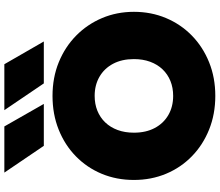

<svg xmlns="http://www.w3.org/2000/svg" viewBox="-82 -888 986 861"><g transform="rotate(-90 410.5 -458.0)"><path d="M410.5 15Q328.5 15 259.5 -12.8Q190.5 -40.5 139.8 -90Q89 -139.5 61.2 -206Q33.5 -272.5 33.5 -350Q33.5 -428 61.2 -494.5Q89 -561 139.8 -610.5Q190.5 -660 259.5 -687.5Q328.5 -715 410.5 -715Q492.5 -715 561.2 -687Q630 -659 680.8 -609Q731.5 -559 759.5 -492.8Q787.5 -426.5 787.5 -350Q787.5 -272.5 759.5 -206Q731.5 -139.5 680.8 -90Q630 -40.5 561.2 -12.8Q492.5 15 410.5 15ZM410.5 -174Q447 -174 477.2 -186.2Q507.5 -198.5 529.5 -221.5Q551.5 -244.5 563.5 -277Q575.5 -309.5 575.5 -350Q575.5 -404 554.5 -443.5Q533.5 -483 496.2 -504.5Q459 -526 410.5 -526Q374 -526 343.8 -513.8Q313.5 -501.5 291.5 -478.5Q269.5 -455.5 257.5 -423Q245.5 -390.5 245.5 -350Q245.5 -296 266.5 -256.5Q287.5 -217 324.8 -195.5Q362 -174 410.5 -174ZM654.5 -754H466.5L346.5 -931H552.5ZM374.5 -754H186.5L66.5 -931H273.5Z"/></g></svg>

Font: Geologica Roman Black
Style: Regular
Weight: 900
Designer: Sindre Bremnes, Frode Helland
Foundry: Monokrom Skriftforlag AS
Version: Version 1.010;gftools[0.9.28]